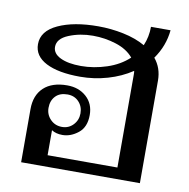

<svg xmlns="http://www.w3.org/2000/svg" viewBox="-71 -665 721 734"><g transform="rotate(10 290.0 -298.0)"><path d="M490 -482Q519 -447 519 -398V0H58V-206Q58 -260 90 -290Q122 -320 181 -320Q226 -320 255.5 -293.5Q285 -267 285 -223Q285 -176 256 -153Q227 -130 195 -130Q170 -130 153 -141V-44H424V-405Q424 -414 423 -419Q381 -391 329 -376Q277 -361 223 -361Q138 -361 90.5 -385.5Q43 -410 43 -456Q43 -507 103.5 -535Q164 -563 259 -563Q308 -563 356.5 -553Q405 -543 442 -522Q457 -557 457 -596H533Q527 -534 490 -482ZM403 -467Q379 -496 335.5 -510Q292 -524 245 -524Q195 -524 152 -506.5Q109 -489 109 -457Q109 -431 139 -416.5Q169 -402 219 -402Q269 -402 319 -418.5Q369 -435 403 -467ZM188 -160Q214 -160 231.5 -178.5Q249 -197 249 -223Q249 -250 232 -268Q215 -286 188 -286Q158 -286 141.5 -268.5Q125 -251 125 -223Q125 -197 143 -178.5Q161 -160 188 -160Z"/></g></svg>

Font: TavirajRegular
Style: Regular
Weight: 400
Designer: Katatrad Team
Foundry: CadsonDemak
Version: Version 1.000